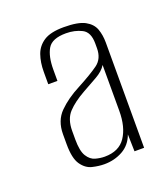

<svg xmlns="http://www.w3.org/2000/svg" viewBox="-72 -620 357 413"><g transform="rotate(-20 107.0 -413.5)"><path d="M100 -260Q87 -260 72.5 -263.5Q58 -267 48 -281.5Q38 -296 38 -328V-351Q38 -382 57 -401Q76 -420 105 -435Q137 -452 153.5 -464Q170 -476 170 -500V-511Q170 -537 154 -545Q138 -553 118 -553Q86 -553 76 -536Q66 -519 66 -489V-463H45V-491Q45 -513 51 -530Q57 -547 72.5 -557Q88 -567 118 -567Q151 -567 166.5 -558.5Q182 -550 187 -536Q192 -522 192 -505V-264H170L169 -303Q161 -281 142 -270.5Q123 -260 100 -260ZM106 -275Q139 -275 154 -297.5Q169 -320 169 -357V-462Q162 -450 145 -440.5Q128 -431 112 -422Q87 -408 73 -393Q59 -378 59 -351V-331Q59 -305 66.5 -293Q74 -281 85 -278Q96 -275 106 -275Z"/></g></svg>

Font: Alumni Sans Thin ExtraLight
Style: Regular
Weight: 250
Version: Version 1.018